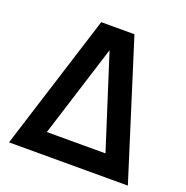

<svg xmlns="http://www.w3.org/2000/svg" viewBox="-129 -839 927 957"><g transform="rotate(20 335.0 -360.0)"><path d="M20 0 247.1 -720.2H423.3L650.4 0ZM334 -603 179.7 -112.8H490.7Z"/></g></svg>

Font: Vela Sans Bd
Style: Bold
Weight: 700
Designer: Principal design: Mikhail Sharanda - project Manrope.
Design modification: Ravid Balaliev
Foundry: Mikhail Sharanda
Version: Version 1.001